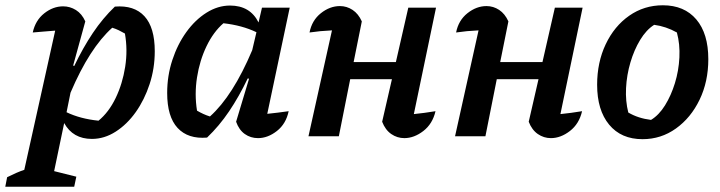

<svg xmlns="http://www.w3.org/2000/svg" viewBox="-85 -516 2727 727"><path d="M-65 191 -58 155Q-20 136 7 127L124 -400Q101 -398 80.5 -396.5Q60 -395 39 -393Q49 -439 82.5 -465.5Q116 -492 154 -492Q180 -492 202.5 -478Q225 -464 238 -435L192 -268L196 -266Q229 -335 266.5 -391Q304 -447 350 -491Q423 -497 462 -454.5Q501 -412 501 -322Q501 -257 481.5 -197.5Q462 -138 429 -91.5Q396 -45 353 -17.5Q310 10 263 10Q191 10 158 -50L120 132L204 153L196 191ZM167 -91Q219 -66 288 -59Q327 -91 353 -145Q379 -199 389 -263Q399 -327 388 -389Q376 -396 364.5 -401.5Q353 -407 340 -411Q254 -334 182 -165Z M699 5Q627 11 587.5 -31.5Q548 -74 548 -164Q548 -229 567.5 -288.5Q587 -348 620.5 -394.5Q654 -441 697 -468Q740 -495 786 -495Q862 -495 894 -431L907 -487H1012L927 -85Q947 -87 967 -89.5Q987 -92 1008 -95Q998 -47 963.5 -20Q929 7 892 7Q864 7 842 -8.5Q820 -24 809 -55L858 -218L853 -219Q820 -150 782.5 -94.5Q745 -39 699 5ZM661 -97Q673 -90 685 -84.5Q697 -79 710 -75Q797 -153 870 -326L886 -394Q832 -420 761 -428Q723 -395 697 -341Q671 -287 661 -223Q651 -159 661 -97Z M1083 0 1172 -401Q1127 -399 1087 -393Q1096 -439 1130 -466Q1164 -493 1202 -493Q1228 -493 1250 -478.5Q1272 -464 1285 -435L1254 -281H1414L1461 -487H1566L1482 -84Q1522 -88 1564 -95Q1553 -47 1518 -20Q1483 7 1446 7Q1419 7 1396.5 -8.5Q1374 -24 1362 -55L1399 -216H1241L1198 0Z M1638 0 1727 -401Q1682 -399 1642 -393Q1651 -439 1685 -466Q1719 -493 1757 -493Q1783 -493 1805 -478.5Q1827 -464 1840 -435L1809 -281H1969L2016 -487H2121L2037 -84Q2077 -88 2119 -95Q2108 -47 2073 -20Q2038 7 2001 7Q1974 7 1951.5 -8.5Q1929 -24 1917 -55L1954 -216H1796L1753 0Z M2348 11Q2267 11 2221.5 -44Q2176 -99 2176 -195Q2176 -280 2208.5 -348.5Q2241 -417 2297.5 -456.5Q2354 -496 2425 -496Q2506 -496 2551.5 -442.5Q2597 -389 2597 -292Q2597 -207 2564 -138.5Q2531 -70 2474.5 -29.5Q2418 11 2348 11ZM2380 -62Q2410 -80 2433 -117Q2456 -154 2470.5 -201Q2485 -248 2487.5 -298.5Q2490 -349 2478 -393Q2437 -416 2392 -422Q2362 -403 2339 -365Q2316 -327 2302 -279.5Q2288 -232 2285.5 -182.5Q2283 -133 2294 -90Q2331 -68 2380 -62Z"/></svg>

Font: Piazzolla SemiBold
Style: Italic
Weight: 600
Italic angle: -11.3°
Designer: Juan Pablo del Peral
Foundry: Huerta Tipografica
Version: Version 1.330